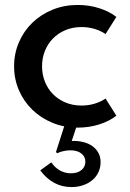

<svg xmlns="http://www.w3.org/2000/svg" viewBox="-20 -500 524 774"><path d="M36.8 -232.7Q36.8 -284.5 56.4 -329.8Q75.9 -375 110.5 -408.4Q145 -441.8 191.8 -460.9Q238.6 -480 293.2 -480Q339.5 -480 380.5 -466.8Q421.4 -453.6 449.1 -431.8L405.5 -362.7Q385.5 -376.4 360.7 -383.6Q335.9 -390.9 308.6 -390.9Q272.7 -390.9 243.4 -378.4Q214.1 -365.9 193.2 -344.5Q172.3 -323.2 160.9 -294.3Q149.5 -265.5 149.5 -232.7Q149.5 -200 160.9 -171.1Q172.3 -142.3 193.2 -120.9Q214.1 -99.5 243.4 -87Q272.7 -74.5 308.6 -74.5Q335.9 -74.5 360.7 -81.8Q385.5 -89.1 405.5 -102.7L449.1 -33.6Q421.4 -11.8 380.5 1.4Q339.5 14.5 293.2 14.5Q238.6 14.5 191.8 -4.8Q145 -24.1 110.5 -57.5Q75.9 -90.9 56.4 -135.9Q36.8 -180.9 36.8 -232.7ZM142.3 186.8 186.8 154.5Q201.4 175.9 221.8 187.3Q242.3 198.6 266.4 198.6Q292.3 198.6 308.2 185.7Q324.1 172.7 324.1 151.8Q324.1 130.9 307.5 118.4Q290.9 105.9 264.1 105.9Q250 105.9 235 109.3Q220 112.7 211.4 117.7L205.5 113.2L241.8 0H291.8L269.1 68.6Q271.8 68.2 274.3 68.2Q276.8 68.2 279.5 68.2Q298.6 68.2 317.7 73.2Q336.8 78.2 351.8 88.6Q366.8 99.1 376.1 115.2Q385.5 131.4 385.5 153.6Q385.5 175.5 376.8 194.1Q368.2 212.7 352.5 225.9Q336.8 239.1 315.2 246.6Q293.6 254.1 268.2 254.1Q229.5 254.1 198 236.8Q166.4 219.5 142.3 186.8Z"/></svg>

Font: Spartan MB SemBd
Style: Regular
Weight: 600
Designer: Matt Bailey, Mirko Velimirovic
Foundry: Matt Bailey
Version: Version 1.005